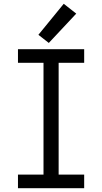

<svg xmlns="http://www.w3.org/2000/svg" viewBox="-20 -995 540 1015"><path d="M75 0V-72H210V-663H75V-735H425V-663H290V-72H425V0ZM238 -768 183 -811 317 -975 383 -923Z"/></svg>

Font: Iosevka SS01
Style: Regular
Weight: 400
Monospace: yes
Designer: Belleve Invis
Foundry: Belleve Invis
Version: 2.3.3; ttfautohint (v1.8.3)